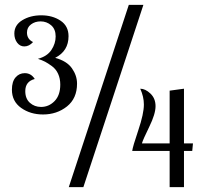

<svg xmlns="http://www.w3.org/2000/svg" viewBox="-20 -770 836 790"><path d="M29 -401Q29 -434 44 -451.5Q59 -469 82 -469Q108 -469 123 -445Q84 -435 84 -395Q84 -364 103 -347Q122 -330 149 -330Q181 -330 204.5 -354Q228 -378 228 -422Q228 -447 219 -466.5Q210 -486 193.5 -498Q177 -510 165.5 -516Q154 -522 136 -528Q174 -538 191.5 -564.5Q209 -591 209 -620Q209 -650 190.5 -666Q172 -682 147 -682Q124 -682 107.5 -669.5Q91 -657 91 -636Q91 -609 116 -597Q100 -579 80 -579Q62 -579 50.5 -594.5Q39 -610 39 -632Q39 -667 72 -687Q105 -707 150 -707Q196 -707 229 -685Q262 -663 262 -621Q262 -560 207 -532Q255 -519 276 -489Q297 -459 297 -426Q297 -365 255.5 -332Q214 -299 157 -299Q105 -299 67 -326Q29 -353 29 -401ZM263 0 510 -750H570L323 0ZM524 -149Q526 -166 549 -234Q572 -302 572 -340Q572 -372 557 -405Q578 -405 599 -385Q620 -365 620 -333Q620 -301 594 -248Q568 -195 564 -180H678V-397L737 -405V-180H774L771 -149H737V0H678V-149Z"/></svg>

Font: Lobster Two
Style: Regular
Weight: 400
Designer: Pablo Impallari
Foundry: Pablo Impallari. www.impallari.com
Version: Version 1.006